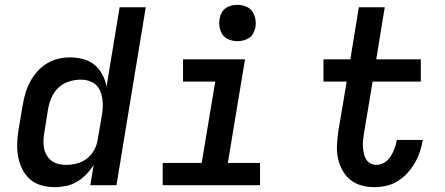

<svg xmlns="http://www.w3.org/2000/svg" viewBox="-20 -765 1840 793"><path d="M207 8Q178 8 151 0.5Q124 -7 104 -24.5Q84 -42 72 -66.5Q60 -91 55 -118Q50 -145 51 -174Q52 -203 57 -232L74 -332Q78 -356 85 -380Q92 -404 104 -426.5Q116 -449 133.5 -469Q151 -489 173 -502.5Q195 -516 219.5 -522Q244 -528 268 -528Q296 -528 323 -521Q350 -514 370 -497.5Q390 -481 402.5 -457.5Q415 -434 420 -407L474 -735H582L461 0H353L367 -84Q354 -63 336.5 -45Q319 -27 298 -14.5Q277 -2 253.5 3Q230 8 207 8ZM253 -84Q275 -84 298 -90Q321 -96 339.5 -110.5Q358 -125 369.5 -146.5Q381 -168 384 -191L401 -291Q404 -308 404.5 -325Q405 -342 402.5 -358.5Q400 -375 393.5 -390Q387 -405 375 -415.5Q363 -426 347 -431Q331 -436 313 -436Q290 -436 265.5 -428.5Q241 -421 222.5 -404Q204 -387 193.5 -363.5Q183 -340 179 -317L163 -217Q160 -201 159.5 -184.5Q159 -168 162 -152.5Q165 -137 173 -123.5Q181 -110 193 -101Q205 -92 220.5 -88Q236 -84 253 -84Z M1054 0H652V-92H813L869 -428H736V-520H992L921 -92H1054ZM960 -595Q943 -595 926 -601.5Q909 -608 899.5 -621.5Q890 -635 887 -652.5Q884 -670 887 -688Q889 -701 895.5 -712.5Q902 -724 912.5 -731.5Q923 -739 935.5 -742Q948 -745 961 -745Q978 -745 995 -738.5Q1012 -732 1021.5 -718.5Q1031 -705 1034.5 -687.5Q1038 -670 1035 -652Q1032 -639 1026 -627.5Q1020 -616 1009 -608.5Q998 -601 985.5 -598Q973 -595 960 -595Z M1526 8Q1498 8 1471.5 0.5Q1445 -7 1425 -24Q1405 -41 1392.5 -65Q1380 -89 1375 -115.5Q1370 -142 1372 -170.5Q1374 -199 1378 -227L1412 -428H1316V-520H1427L1462 -735H1569L1534 -520H1718V-428H1519L1483 -212Q1481 -199 1479.5 -185Q1478 -171 1479 -158Q1480 -145 1482.5 -132Q1485 -119 1491.5 -108Q1498 -97 1509.5 -90.5Q1521 -84 1535 -84Q1546 -84 1557.5 -88.5Q1569 -93 1578 -101Q1587 -109 1593.5 -119.5Q1600 -130 1605 -141Q1610 -152 1613.5 -163.5Q1617 -175 1619 -186V-187H1726V-186Q1722 -162 1714 -138Q1706 -114 1693 -91.5Q1680 -69 1662 -49.5Q1644 -30 1622 -16.5Q1600 -3 1575 2.5Q1550 8 1526 8Z"/></svg>

Font: Iosevka SmBd Ex Obl
Style: Regular
Weight: 600
Width: 7
Italic angle: -9°
Monospace: yes
Designer: Belleve Invis
Foundry: Belleve Invis
Version: Version 32.5.0; ttfautohint (v1.8.4)